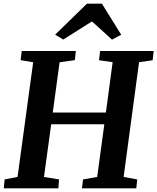

<svg xmlns="http://www.w3.org/2000/svg" viewBox="-22 -1019 851 1039"><path d="M-1.5 0 3 -48 73 -61.5 157.5 -682 89.5 -693.5 95.5 -743H388.5L383 -693.5L300.5 -682L263.5 -410H551L587.5 -682.5L514 -693L519.5 -743H809.5L804 -693L730.5 -682.5L647 -61.5L720.5 -48L715.5 0H421.5L427.5 -48L504 -61.5L542.5 -346.5H255L216 -61.5L297.5 -48L294 0ZM276.5 -831.5 448.5 -999H529.5L634 -831L584 -804.5Q557 -829 530 -854Q503 -879 475.5 -903Q437 -879 398.2 -854.2Q359.5 -829.5 320.5 -805Z"/></svg>

Font: Merriweather Light 18pt
Style: Bold Italic
Weight: 700
Italic angle: -7.8°
Version: Version 2.101